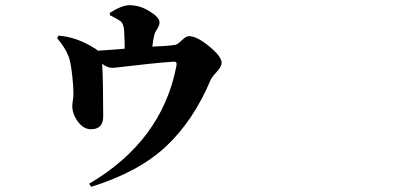

<svg xmlns="http://www.w3.org/2000/svg" viewBox="-20 -637 1540 733"><path d="M399.4 -579.1V-587.9Q445.3 -617.2 474.6 -617.2Q513.7 -617.2 551.3 -593.8Q588.9 -570.3 588.9 -552.7Q588.9 -539.1 580.6 -527.3Q572.3 -515.6 569.3 -504.9Q564.5 -486.3 561.5 -459Q618.2 -460.9 649.4 -465.8Q657.2 -466.8 673.8 -482.9Q690.4 -499 701.2 -499Q731.4 -499 778.8 -460Q826.2 -420.9 826.2 -397.5Q826.2 -382.8 807.1 -362.3Q788.1 -341.8 784.2 -332Q717.8 -174.8 612.8 -77.1Q507.8 20.5 328.1 76.2L320.3 64.5Q597.7 -98.6 653.3 -383.8Q655.3 -394.5 652.8 -398.4Q650.4 -402.3 640.6 -401.4Q596.7 -398.4 542.5 -392.6Q488.3 -386.7 451.7 -382.3Q415 -377.9 409.2 -377.9Q389.6 -377.9 370.1 -393.6Q374 -324.2 374 -192.4Q374 -143.6 327.1 -143.6Q298.8 -143.6 277.3 -172.9Q255.9 -202.1 255.9 -232.4Q255.9 -236.3 257.3 -247.6Q258.8 -258.8 259.8 -266.6Q261.7 -292 255.9 -347.2Q250 -402.3 241.2 -422.9Q229.5 -454.1 198.2 -491.2L203.1 -501Q264.6 -496.1 324.2 -462.9Q346.7 -450.2 353.5 -443.4Q364.3 -444.3 401.4 -446.8Q438.5 -449.2 456.1 -451.2Q456.1 -474.6 454.1 -517.6Q452.1 -546.9 440.4 -555.7Q425.8 -566.4 399.4 -579.1Z"/></svg>

Font: Bpmf Zihi Serif Heavy
Style: Heavy
Weight: 900
Foundry: But Ko
Version: Version 1.320